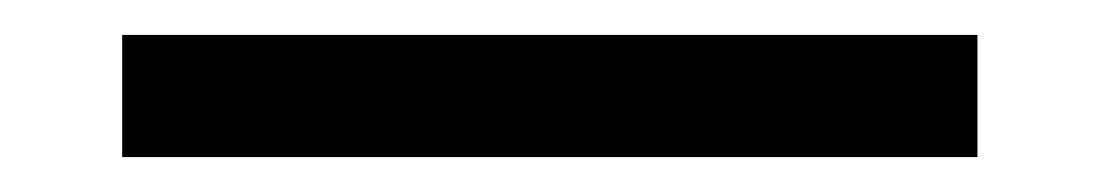

<svg xmlns="http://www.w3.org/2000/svg" viewBox="-20 -20 630 110"><path d="M50 0V70H540V0Z"/></svg>

Font: Sakbunderan
Style: Regular
Weight: 400
Version: Version 1.00